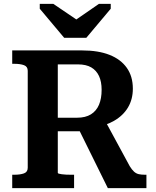

<svg xmlns="http://www.w3.org/2000/svg" viewBox="-20 -970 802 990"><path d="M311 -775H425L551 -925V-950H490L335 -843L410 -845L255 -950H185V-925ZM378 -320 536 0H735V-69H726Q709 -69 695.5 -72Q682 -75 671 -85Q660 -95 649 -113L520 -351ZM278 -79V-638H382Q424 -638 450.5 -622.5Q477 -607 490.5 -578Q504 -549 504 -507Q504 -462 490.5 -430Q477 -398 449 -380.5Q421 -363 377 -363H257V-293H411Q419 -294 425.5 -296.5Q432 -299 439.5 -302.5Q447 -306 454 -310Q521 -320 568 -347Q615 -374 640 -416Q665 -458 665 -513Q665 -576 634 -620Q603 -664 545 -687Q487 -710 404 -710H43V-641H54Q84 -641 103.5 -634Q123 -627 123 -605V-105Q123 -83 103.5 -76Q84 -69 54 -69H43V0H362V-69H347Q334 -69 321.5 -69.5Q309 -70 299 -71.5Q289 -73 283.5 -74.5Q278 -76 278 -79Z"/></svg>

Font: Roboto Serif SemiBold
Style: Regular
Weight: 600
Designer: Greg Gazdowicz
Foundry: Commercial Type
Version: Version 1.008